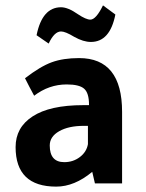

<svg xmlns="http://www.w3.org/2000/svg" viewBox="-20 -682 542 714"><path d="M434 0H333L323 -43Q257 12 189 12Q38 12 38 -135Q38 -208 101 -249Q165 -291 290 -291H311V-293Q311 -336 293 -352Q275 -368 228 -368Q162 -368 107 -326Q89 -359 73 -391Q130 -435 172.5 -450.5Q215 -466 274 -466Q434 -466 434 -266ZM307 -214H292Q235 -214 200 -194Q165 -174 165 -141Q165 -79 219 -79Q252 -79 277 -98Q302 -117 307 -146ZM409 -628Q389 -526 318 -526Q290 -526 256 -545Q223 -565 207 -565Q182 -565 161 -520L116 -551Q137 -655 207 -655Q233 -655 270 -629Q300 -609 316 -609Q337 -609 363 -662Z"/></svg>

Font: Tajawal
Style: Bold
Weight: 700
Designer: Boutros Fonts
Foundry: Created by Boutros International 2017
Version: Version 1.700